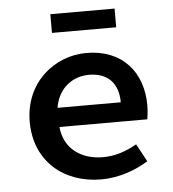

<svg xmlns="http://www.w3.org/2000/svg" viewBox="-50 -718 700 777"><g transform="rotate(-5 299.5 -330.0)"><path d="M62 -245C62 -83 181 12 330 12C402 12 469 -12 522 -45L483 -117C438 -92 396 -77 345 -77C256 -77 188 -126 180 -214H537C539 -226 542 -248 542 -270C542 -406 460 -503 314 -503C186 -503 62 -406 62 -245ZM179 -292C192 -372 251 -414 317 -414C395 -414 436 -368 436 -292ZM183 -596H444V-672H183Z"/></g></svg>

Font: Source Code Pro Semibold
Style: Regular
Weight: 600
Monospace: yes
Designer: Paul D. Hunt
Foundry: Adobe Systems Incorporated
Version: Version 1.017;PS 1.000;hotconv 1.0.70;makeotf.lib2.5.5900